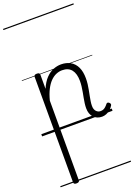

<svg xmlns="http://www.w3.org/2000/svg" viewBox="-253 -1061 1148 1627"><g transform="rotate(-20 321.0 -247.5)"><path d="M138 474Q125 474 119 469.5Q113 465 113 455V-496Q113 -506 119.5 -510.5Q126 -515 139 -515Q153 -515 159 -510.5Q165 -506 165 -496V-369Q189 -425 220.5 -458Q252 -491 287.5 -505Q323 -519 358 -519Q407 -519 443 -498Q479 -477 498 -436.5Q517 -396 517 -336Q517 -310 514 -284.5Q511 -259 506 -234Q501 -209 496.5 -185.5Q492 -162 488.5 -140Q485 -118 485 -98Q485 -66 501.5 -48.5Q518 -31 541 -32Q552 -32 562.5 -35.5Q573 -39 584 -48.5Q595 -58 606 -72Q611 -79 618 -79Q625 -79 632 -73Q639 -67 641 -60Q643 -53 639 -47Q627 -26 610 -12Q593 2 574 9.5Q555 17 536 17Q489 17 460.5 -13.5Q432 -44 432 -96Q432 -117 435 -140Q438 -163 442.5 -186.5Q447 -210 451.5 -234.5Q456 -259 459 -283.5Q462 -308 462 -332Q462 -398 434 -433.5Q406 -469 350 -469Q322 -469 295 -457.5Q268 -446 243.5 -421Q219 -396 199 -356.5Q179 -317 165 -262V455Q165 465 158.5 469.5Q152 474 138 474ZM0 449H635V459H0ZM0 -20H635V0H0ZM0 -505H635V-500H0ZM0 -969H635V-959H0Z"/></g></svg>

Font: Playwrite IT Trad Guides
Style: Regular
Weight: 400
Designer: Veronika Burian, José Scaglione
Foundry: TypeTogether
Version: Version 1.003